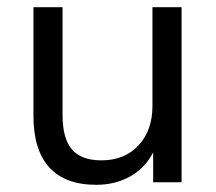

<svg xmlns="http://www.w3.org/2000/svg" viewBox="-20 -507 601 534"><path d="M485 -487V0H406V-83Q383 -39 341.5 -16Q300 7 248 7Q161 7 117 -41.5Q73 -90 73 -185V-487H154V-187Q154 -122 180 -91.5Q206 -61 262 -61Q326 -61 365 -102.5Q404 -144 404 -212V-487Z"/></svg>

Font: wassup Sans
Style: Regular
Weight: 400
Version: Version 2.001